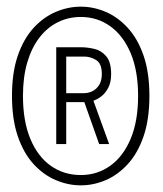

<svg xmlns="http://www.w3.org/2000/svg" viewBox="-20 -727 490 577"><path d="M223 -170Q184.5 -170 147.5 -185.8Q110.5 -201.5 80.8 -234Q51 -266.5 33.5 -317.5Q16 -368.5 16 -439Q16 -509 33.5 -559.8Q51 -610.5 80.8 -643Q110.5 -675.5 147.5 -691.2Q184.5 -707 223 -707Q261.5 -707 298 -691.2Q334.5 -675.5 364.2 -643Q394 -610.5 411.5 -559.8Q429 -509 429 -439Q429 -368.5 411.5 -317.5Q394 -266.5 364.2 -234Q334.5 -201.5 298 -185.8Q261.5 -170 223 -170ZM223 -201Q272.5 -201 311.5 -229Q350.5 -257 372.8 -310.2Q395 -363.5 395 -439Q395 -514 372.8 -567Q350.5 -620 311.5 -648Q272.5 -676 223 -676Q185.5 -676 153.8 -660.2Q122 -644.5 98.5 -614Q75 -583.5 62 -539.5Q49 -495.5 49 -439Q49 -363.5 71 -310.2Q93 -257 132.2 -229Q171.5 -201 223 -201ZM179 -557V-447H233Q245.5 -447 257.8 -453Q270 -459 278 -471.8Q286 -484.5 286 -505Q286 -536 269 -546.5Q252 -557 233 -557ZM149 -294V-585H224Q242 -585 263 -580.2Q284 -575.5 299 -558.2Q314 -541 314 -504Q314 -479.5 305.2 -463Q296.5 -446.5 284.2 -437.2Q272 -428 260 -424Q248 -420 241 -420H179V-294ZM278 -294 232 -424 259 -429 308 -294Z"/></svg>

Font: League Mono Thin Condensed
Style: Regular
Weight: 100
Width: 1
Designer: Tyler Finck
Foundry: The League of Moveable Type / Tyler Finck
Version: Version 2.300;RELEASE